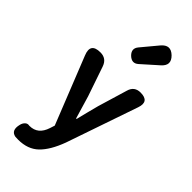

<svg xmlns="http://www.w3.org/2000/svg" viewBox="-341 -965 1255 1255"><g transform="rotate(45 286.5 -337.0)"><path d="M533.2 -480.5Q474.6 -310.5 362.3 16.6Q323.2 122.1 270 173.3Q216.8 224.6 127.9 224.6Q109.4 224.6 101.6 223.6Q50.8 213.9 67.4 147.5Q72.3 127.9 85 116.2Q97.7 104.5 115.2 108.4H117.2Q194.3 108.4 221.7 23.4L232.4 -9.8L47.9 -473.6Q12.7 -559.6 105.5 -559.6Q162.1 -559.6 180.7 -504.9L251 -299.8Q257.8 -279.3 297.9 -141.6H302.7Q308.6 -168 322.3 -220.7Q335.9 -273.4 342.8 -299.8L404.3 -504.9Q419.9 -559.6 476.6 -559.6Q560.5 -559.6 533.2 -480.5ZM442.4 -777.3Q408.2 -747.1 335 -681.6Q299.8 -650.4 262.7 -685.5Q227.5 -720.7 256.8 -756.8L349.6 -868.2Q396.5 -923.8 447.3 -875Q498 -825.2 442.4 -777.3Z"/></g></svg>

Font: GenSenMaruGothic TW TTF Bold
Style: Regular
Weight: 700
Version: Version 1.301